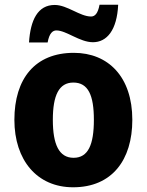

<svg xmlns="http://www.w3.org/2000/svg" viewBox="-20 -784 623 814"><path d="M103 -604H182C189 -644 204 -655 219 -655C261 -655 318 -605 374 -605C433 -605 476 -656 481 -764H402C395 -726 382 -714 366 -714C319 -714 265 -763 212 -763C140 -763 109 -699 103 -604ZM541 -276C541 -458 439 -560 293 -560C129 -560 41 -451 41 -276C41 -105 137 10 290 10C455 10 541 -106 541 -276ZM204 -276C204 -380 230 -434 291 -434C354 -434 378 -380 378 -276C378 -171 354 -115 292 -115C230 -115 204 -172 204 -276Z"/></svg>

Font: Noto Sans Myanmar UI SemiCondensed ExtraBold
Style: Regular
Weight: 800
Width: 4
Designer: Monotype Design Team
Foundry: Monotype Imaging Inc.
Version: Version 2.103